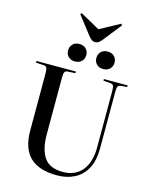

<svg xmlns="http://www.w3.org/2000/svg" viewBox="-161 -1242 1074 1358"><g transform="rotate(15 376.0 -563.0)"><path d="M390 14Q259 14 193 -49Q127 -112 127 -244V-668Q127 -693 120.5 -704Q114 -715 93 -715L42 -718V-730H331V-718L277 -715Q260 -715 253.5 -704.5Q247 -694 247 -665V-247Q247 -138 287.5 -79Q328 -20 424 -20Q516 -20 565.5 -81.5Q615 -143 615 -250V-668Q615 -694 608.5 -704Q602 -714 581 -715L536 -718V-730H710V-718L669 -715Q649 -714 643 -703.5Q637 -693 637 -665V-250Q637 -160 605.5 -101.5Q574 -43 518 -14.5Q462 14 390 14ZM407 -966Q394 -966 384 -972.5Q374 -979 360 -996L256 -1130L264 -1140L407 -1060L554 -1140L562 -1130L451 -990Q442 -980 432 -973Q422 -966 407 -966ZM512 -797Q483 -797 464.5 -814.5Q446 -832 446 -860Q446 -889 464 -907Q482 -925 512 -925Q543 -925 561 -907Q579 -889 579 -861Q579 -833 560.5 -815Q542 -797 512 -797ZM305 -797Q276 -797 257.5 -814.5Q239 -832 239 -860Q239 -889 257 -907Q275 -925 305 -925Q336 -925 354 -907Q372 -889 372 -861Q372 -833 353.5 -815Q335 -797 305 -797Z"/></g></svg>

Font: Literata 72pt Medium
Style: Regular
Weight: 500
Designer: Latin by Veronika Burian and Jose Scaglione. Greek by Irene Vlachou. Cyrillic by Vera Evstafieva.
Foundry: TypeTogether
Version: Version 3.002